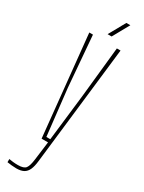

<svg xmlns="http://www.w3.org/2000/svg" viewBox="-245 -768 746 995"><g transform="rotate(30 128.5 -270.0)"><path d="M65.5 199Q54.5 199 37.2 197.5Q20 196 10 194V175Q20.5 177 34.2 178.5Q48 180 63.5 180Q99 180 110.2 165Q121.5 150 126.5 109L140.5 0H102L41 -600H63L88 -296L119 -20H142.5L174.5 -296L206 -600H228L146.5 109Q143 141 134.2 160.8Q125.5 180.5 109 189.8Q92.5 199 65.5 199ZM127.5 -640 182.5 -739H206.5L151.5 -640Z"/></g></svg>

Font: Big Shoulders Display SC Thin
Style: Regular
Weight: 100
Designer: Patric King
Foundry: XO Type Co
Version: Version 2.002